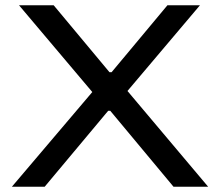

<svg xmlns="http://www.w3.org/2000/svg" viewBox="-20 -706 831 726"><path d="M25 0 329 -358 52 -686H183L394 -433H402L613 -686H736L462 -362L767 0H636L397 -287H389L149 0Z"/></svg>

Font: Archivo SemiExpanded
Style: Regular
Weight: 400
Width: 6
Designer: Hector Gatti
Foundry: Omnibus-Type
Version: Version 2.001